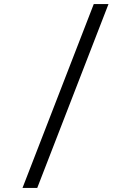

<svg xmlns="http://www.w3.org/2000/svg" viewBox="-20 -780 640 938"><path d="M90 138 438 -760H510L162 138Z"/></svg>

Font: PlemolJP35 Console
Style: Regular
Weight: 400
Version: v2.0.3; ttfautohint (v1.8.4.7-5d5b-dirty) -l 6 -r 45 -G 200 